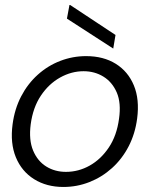

<svg xmlns="http://www.w3.org/2000/svg" viewBox="-20 -731 595 763"><path d="M232 12Q165 12 115.5 -19Q66 -50 43 -106Q20 -162 30 -237Q38 -298 64 -348Q90 -398 130 -434Q170 -470 219.5 -489Q269 -508 322 -508Q391 -508 440 -477.5Q489 -447 512 -391.5Q535 -336 525 -260Q517 -199 491 -149Q465 -99 425 -63Q385 -27 335.5 -7.5Q286 12 232 12ZM242 -48Q292 -48 336.5 -73Q381 -98 412.5 -145Q444 -192 453 -259Q462 -322 444 -363.5Q426 -405 391 -426.5Q356 -448 312 -448Q264 -448 219 -423Q174 -398 142.5 -351Q111 -304 102 -237Q94 -175 111.5 -133Q129 -91 163.5 -69.5Q198 -48 242 -48ZM430 -538 246 -657 256 -711H259L439 -592Z"/></svg>

Font: DM Sans 36pt Light
Style: Italic
Weight: 300
Italic angle: -10°
Designer: Colophon Foundry, Jonny Pinhorn
Foundry: Colophon Foundry
Version: Version 4.004;gftools[0.9.30]